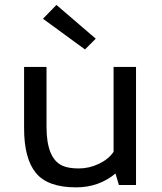

<svg xmlns="http://www.w3.org/2000/svg" viewBox="-20 -765 672 794"><path d="M331.5 -560.5 157.7 -687.5 213.4 -744.6 376 -605ZM79.6 -234.9V-488.3H172.4V-240.7Q172.4 -110.4 237.3 -80.1Q262.7 -68.4 305.7 -68.4Q348.6 -68.4 388.7 -87.4Q428.7 -106.4 449.7 -137.2V-488.3H542.5V0H471.7L457.5 -47.4Q388.7 9.8 294.4 9.8Q177.2 9.8 128.4 -49.8Q79.6 -109.4 79.6 -234.9Z"/></svg>

Font: Spinnaker
Style: Regular
Weight: 400
Designer: Elena Albertoni
Foundry: Elena Albertoni
Version: Version 1.001